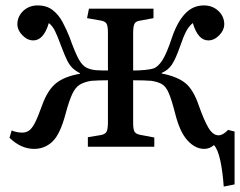

<svg xmlns="http://www.w3.org/2000/svg" viewBox="-20 -541 885 708"><path d="M805 147Q801 90 792 49.5Q783 9 769 -6Q753 8 733 8Q700 8 671.5 -23Q643 -54 626 -122Q613 -173 602.5 -197.5Q592 -222 577.5 -230.5Q563 -239 538 -243Q527 -244 508.5 -244.5Q490 -245 471 -245V-87Q471 -64 476 -55.5Q481 -47 496 -44L549 -34V0H304V-35L352 -43Q368 -46 373 -55.5Q378 -65 378 -91V-245Q362 -245 346 -244.5Q330 -244 317 -243Q291 -239 274.5 -229Q258 -219 246.5 -194.5Q235 -170 222 -122Q202 -46 173.5 -19Q145 8 106 8Q57 8 15 -33L23 -60Q41 -52 62 -52Q76 -52 87 -59.5Q98 -67 109 -88.5Q120 -110 135 -152Q155 -208 186 -233.5Q217 -259 275 -269V-271Q258 -280 247 -290.5Q236 -301 227 -319.5Q218 -338 206 -370Q191 -411 182 -428.5Q173 -446 160 -456Q141 -392 103 -392Q81 -392 62.5 -411Q44 -430 44 -453Q45 -482 66.5 -501.5Q88 -521 119 -521Q152 -521 174 -504Q196 -487 210.5 -460Q225 -433 236 -405Q257 -346 271.5 -320.5Q286 -295 307 -288Q320 -283 337.5 -282Q355 -281 378 -281V-420Q378 -445 373 -453.5Q368 -462 353 -465L301 -474L308 -509H546V-474L497 -465Q481 -463 476 -453.5Q471 -444 471 -419V-281Q493 -281 513.5 -283Q534 -285 544 -288Q562 -293 578.5 -318.5Q595 -344 615 -405Q634 -460 662.5 -490.5Q691 -521 732 -521Q763 -521 784.5 -501.5Q806 -482 807 -453Q807 -430 788.5 -411Q770 -392 748 -392Q710 -392 691 -456Q676 -444 666 -424.5Q656 -405 644 -370Q628 -324 614 -303Q600 -282 576 -272V-270Q633 -259 663 -235Q693 -211 713 -152Q732 -98 748.5 -70Q765 -42 786 -42Q802 -42 821 -62L845 -56V139Z"/></svg>

Font: Literata 36pt
Style: Regular
Weight: 400
Designer: Latin by Veronika Burian and Jose Scaglione. Greek by Irene Vlachou. Cyrillic by Vera Evstafieva.
Foundry: TypeTogether
Version: Version 3.002